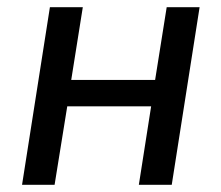

<svg xmlns="http://www.w3.org/2000/svg" viewBox="-20 -511 612 531"><path d="M41 0 118 -491H209L177 -290H409L441 -491H532L455 0H364L398 -217H166L131 0Z"/></svg>

Font: Nunito Sans 10pt SemiCondensed Medium
Style: Italic
Weight: 500
Width: 4
Italic angle: -9°
Designer: Vernon Adams
Foundry: Vernon Adams
Version: Version 3.101;gftools[0.9.27]